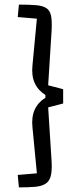

<svg xmlns="http://www.w3.org/2000/svg" viewBox="-20 -729 341 833"><path d="M140 23 57 30 62 84Q104 84 132 81.5Q160 79 177 68.5Q194 58 200 35.5Q206 13 204 -27L189 -263L254 -280V-342L189 -359L204 -598Q206 -638 201.5 -660.5Q197 -683 181.5 -693.5Q166 -704 137 -706.5Q108 -709 62 -709L57 -655L140 -648L121 -447Q116 -401 130.5 -369Q145 -337 177 -317V-305Q145 -285 130.5 -253Q116 -221 121 -175Z"/></svg>

Font: Changa ExtraLight
Style: Regular
Weight: 250
Designer: Eduardo Rodriguez Tunni
Foundry: Eduardo Rodriguez Tunni
Version: Version 3.002; ttfautohint (v1.8.2)